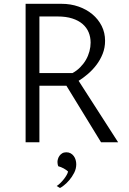

<svg xmlns="http://www.w3.org/2000/svg" viewBox="-20 -735 668 992"><path d="M183.6 -292V0H112.3V-715.3H297.9Q345.2 -715.3 386.2 -700.9Q427.2 -686.5 457.5 -661.1Q487.8 -635.7 505.4 -600.8Q522.9 -565.9 522.9 -524.4Q522.9 -488.3 510.3 -456.5Q497.6 -424.8 477.5 -398.7Q457.5 -372.6 433.3 -352.1Q409.2 -331.5 386.2 -317.4L590.3 0H502L323.2 -292ZM183.6 -357.4H354.5Q377 -369.6 394.5 -387.5Q412.1 -405.3 424.1 -426Q436 -446.8 442.1 -469.7Q448.2 -492.7 448.2 -514.6Q448.2 -543.5 438 -568.1Q427.7 -592.8 406.5 -611.1Q385.3 -629.4 353.3 -639.6Q321.3 -649.9 277.8 -649.9H183.6ZM272.9 226.1Q282.2 220.2 292.2 210.4Q302.2 200.7 310.5 189.9Q318.8 179.2 324.7 168.7Q330.6 158.2 331.5 150.9Q327.6 147.5 321.8 143.1Q315.9 138.7 308.8 135Q301.8 131.3 294.7 128.4Q287.6 125.5 281.2 124Q278.8 118.7 277.8 112.1Q276.9 105.5 276.9 101.6Q276.9 95.2 279.3 86.7Q281.7 78.1 287.1 70.3Q292.5 62.5 301.3 57.1Q310.1 51.8 322.8 51.8Q335.4 51.8 345 57.1Q354.5 62.5 361.1 71.3Q367.7 80.1 370.8 91.3Q374 102.5 374 113.8Q374 136.7 363.3 157.7Q352.5 178.7 338.4 195.3Q324.2 211.9 310.3 222.7Q296.4 233.4 290 236.3Z"/></svg>

Font: Proza Libre
Style: Light
Weight: 300
Designer: Jasper de Waard
Foundry: Jasper de Waard
Version: Version 1.000; ttfautohint (v1.4.1.8-43bc)